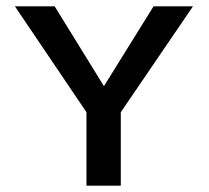

<svg xmlns="http://www.w3.org/2000/svg" viewBox="-20 -592 657 604"><path d="M27 -572 252 -239V-8H360V-239L587 -572H463L307 -321L152 -572Z"/></svg>

Font: Charger Eco
Style: Regular
Weight: 1000
Designer: Jasper
Foundry: Cannot Into Space Fonts
Version: Version 1.1